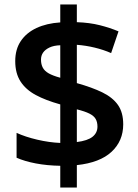

<svg xmlns="http://www.w3.org/2000/svg" viewBox="-20 -779 614 857"><path d="M249 -39Q190 -40 140 -49.5Q90 -59 54 -75V-186Q93 -168 146.5 -155.5Q200 -143 249 -141V-313Q184 -331 139.5 -355Q95 -379 71.5 -415.5Q48 -452 48 -506Q48 -559 73 -596Q98 -633 143 -654Q188 -675 249 -679V-759H323V-680Q380 -678 425.5 -666.5Q471 -655 509 -639L476 -542Q442 -557 402.5 -566.5Q363 -576 323 -579V-408Q391 -389 437 -366.5Q483 -344 506.5 -310.5Q530 -277 530 -224Q530 -150 478 -101.5Q426 -53 323 -42V58H249ZM323 -145Q371 -151 393 -168.5Q415 -186 415 -214Q415 -234 407 -248Q399 -262 379 -272Q359 -282 323 -291ZM249 -577Q220 -576 201 -567Q182 -558 172.5 -544.5Q163 -531 163 -513Q163 -492 171 -477Q179 -462 197.5 -451.5Q216 -441 249 -432Z"/></svg>

Font: Noto Sans Khmer SemiBold
Style: Regular
Weight: 600
Version: Version 2.003